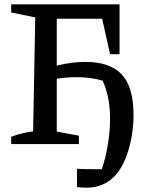

<svg xmlns="http://www.w3.org/2000/svg" viewBox="-20 -670 707 893"><path d="M32 0V-34Q59 -44 84 -50Q109 -56 134 -59L144 -589L32 -612V-650H536V-418H492L455 -583H244V-365Q281 -374 314 -378Q347 -382 377 -382Q492 -382 546.5 -323.5Q601 -265 601 -136Q601 -81 591 -27.5Q581 26 563 69Q508 203 381 203Q360 203 338 200V115Q358 116 377.5 116.5Q397 117 416 117Q425 117 434.5 117Q444 117 453 117Q470 71 481 6.5Q492 -58 492 -118Q492 -172 482.5 -217Q473 -262 457 -295Q430 -303 400.5 -307Q371 -311 336 -311Q291 -311 244 -304V-58L347 -39V0Z"/></svg>

Font: Piazzolla SC Medium
Style: Regular
Weight: 500
Designer: Juan Pablo del Peral
Foundry: Huerta Tipografica
Version: Version 1.330